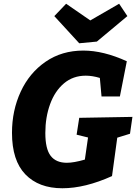

<svg xmlns="http://www.w3.org/2000/svg" viewBox="-20 -991 730 1025"><path d="M687 -367 674 -277 606 -256 578 -51Q434 14 313 14Q187 14 115.5 -60Q44 -134 44 -282Q44 -401 90.5 -501.5Q137 -602 223.5 -661.5Q310 -721 425 -721Q532 -721 657 -664L620 -476H522L513 -575Q473 -587 438 -587Q370 -587 321.5 -546Q273 -505 247.5 -435Q222 -365 222 -281Q222 -196 250.5 -159Q279 -122 337 -122Q374 -122 433 -139L450 -257L389 -272L403 -362ZM462 -882 616 -971 660 -905 497 -769 403 -760 270 -905 333 -971Z"/></svg>

Font: Bitter Pro ExtraBold
Style: Italic
Weight: 800
Italic angle: -9°
Designer: Sol Matas, and Bitter project Authors
Foundry: Sol Matas
Version: Version 1.010